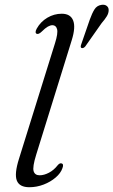

<svg xmlns="http://www.w3.org/2000/svg" viewBox="-20 -775 475 804"><path d="M280.5 -607 131.5 -127Q115.5 -75.5 120.8 -58.2Q126 -41 146 -41Q164.5 -41 185 -51.8Q205.5 -62.5 221.5 -83Q229.5 -92.5 236.5 -91Q248.5 -89 241.5 -71Q234.5 -50 213.2 -31.8Q192 -13.5 162.8 -2.2Q133.5 9 103 9Q61.5 9 50.5 -18.8Q39.5 -46.5 59.5 -110L210.5 -594.5Q223.5 -636 219 -652.8Q214.5 -669.5 199.5 -669.5Q191 -669.5 180.2 -663.5Q169.5 -657.5 154.5 -642.5Q141.5 -630 133.5 -633.5Q124.5 -638 134 -655.5Q150 -684 178.2 -700.8Q206.5 -717.5 238.5 -717.5Q275 -717.5 286.2 -689.5Q297.5 -661.5 280.5 -607ZM356 -693Q365.5 -719.5 375.5 -735.5Q385.5 -751.5 404 -754.5Q418.5 -757 427 -750.2Q435.5 -743.5 435 -732Q435 -719.5 427 -706.5Q419 -693.5 405.5 -678L337 -580.5Q329 -571.5 321.5 -574Q315.5 -576.5 320 -589Z"/></svg>

Font: Fraunces 9pt S000 Light
Style: Italic
Weight: 300
Italic angle: -16°
Version: Version 1.000; ttfautohint (v1.8.3)